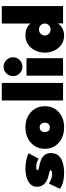

<svg xmlns="http://www.w3.org/2000/svg" viewBox="688 -1416 740 2156"><g transform="rotate(-90 1058.0 -338.0)"><path d="M240 -422.5Q285.5 -422.5 323 -415.5Q360.5 -408.5 385 -400.2Q409.5 -392 415 -388L355 -274.5Q346 -280.5 320.5 -291Q295 -301.5 264 -301.5Q247 -301.5 236 -298.8Q225 -296 225 -288Q225 -280 238.5 -274.8Q252 -269.5 281 -265Q308.5 -260 340.2 -247.2Q372 -234.5 394.5 -208.5Q417 -182.5 417 -138.5Q417 -90.5 395.8 -60.8Q374.5 -31 340.8 -15.2Q307 0.5 268.5 6.2Q230 12 196 12Q143 12 105.2 3Q67.5 -6 45.5 -17Q23.5 -28 16 -33.5L74.5 -160Q87.5 -150 116.8 -136.5Q146 -123 176 -123Q201 -123 212.5 -126.8Q224 -130.5 224 -137.5Q224 -143 218.5 -147Q213 -151 201 -154.5Q189 -158 169.5 -161.5Q152 -165 129.8 -173Q107.5 -181 86.8 -196Q66 -211 52.5 -235Q39 -259 39 -293.5Q39 -338 68 -366.5Q97 -395 143 -408.8Q189 -422.5 240 -422.5Z M706 12Q636 12 581.5 -15.2Q527 -42.5 496 -91.2Q465 -140 465 -204Q465 -268 496 -317.2Q527 -366.5 581.5 -394.5Q636 -422.5 706 -422.5Q776 -422.5 829.5 -394.5Q883 -366.5 913.2 -317.2Q943.5 -268 943.5 -204Q943.5 -140 913.2 -91.2Q883 -42.5 829.5 -15.2Q776 12 706 12ZM706 -148Q722.5 -148 734 -154.8Q745.5 -161.5 751.8 -174.5Q758 -187.5 758 -205Q758 -222.5 751.8 -235.5Q745.5 -248.5 734 -255.5Q722.5 -262.5 706 -262.5Q689.5 -262.5 677.8 -255.5Q666 -248.5 659.5 -235.5Q653 -222.5 653 -205Q653 -187.5 659.5 -174.5Q666 -161.5 677.8 -154.8Q689.5 -148 706 -148Z M1204.5 0H1007.5V-688H1204.5Z M1286 0V-410.5H1482.5V0ZM1386.5 -456Q1342.5 -456 1311.8 -487.2Q1281 -518.5 1281 -561.5Q1281 -604.5 1311.8 -636.2Q1342.5 -668 1386.5 -668Q1415.5 -668 1439.5 -653.5Q1463.5 -639 1478.2 -615Q1493 -591 1493 -561.5Q1493 -518.5 1461.8 -487.2Q1430.5 -456 1386.5 -456Z M1740 12Q1678.5 12 1635 -18.8Q1591.5 -49.5 1568.2 -99Q1545 -148.5 1545 -205Q1545 -261.5 1568.2 -311Q1591.5 -360.5 1635 -391.5Q1678.5 -422.5 1740 -422.5Q1775.5 -422.5 1803.2 -412.8Q1831 -403 1848.8 -389.2Q1866.5 -375.5 1872 -362.5V-688H2068V0H1873.5V-57.5Q1860.5 -37.5 1839.2 -21.8Q1818 -6 1792.5 3Q1767 12 1740 12ZM1805 -140Q1825 -140 1840 -149Q1855 -158 1863.5 -173Q1872 -188 1872 -205Q1872 -222 1863.5 -237Q1855 -252 1840 -261.2Q1825 -270.5 1805 -270.5Q1785 -270.5 1769.8 -261.2Q1754.5 -252 1746 -237Q1737.5 -222 1737.5 -205Q1737.5 -188 1746 -173Q1754.5 -158 1769.8 -149Q1785 -140 1805 -140Z"/></g></svg>

Font: League Spartan Thin Black
Style: Regular
Weight: 900
Version: Version 2.002